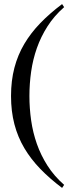

<svg xmlns="http://www.w3.org/2000/svg" viewBox="-20 -710 349 940"><path d="M34 -240Q34 -315 50.5 -378Q67 -441 99 -495Q131 -549 177.5 -597Q224 -645 284 -690L294 -675Q245 -632 212.5 -581Q180 -530 160.5 -474.5Q141 -419 132.5 -359.5Q124 -300 124 -240Q124 -180 132.5 -120.5Q141 -61 160.5 -5.5Q180 50 212.5 101Q245 152 294 195L284 210Q224 165 177.5 117Q131 69 99 15Q67 -39 50.5 -102Q34 -165 34 -240Z"/></svg>

Font: Philosopher
Style: Regular
Weight: 400
Designer: Jovanny Lemonad
Foundry: Jovanny Lemonad
Version: Version 1.000